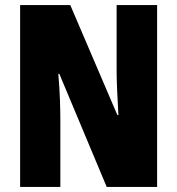

<svg xmlns="http://www.w3.org/2000/svg" viewBox="-20 -734 696 754"><path d="M597 0H399L213 -444H209Q214 -385 215.5 -339.5Q217 -294 217 -263V0H59V-714H256L441 -282H445Q442 -336 440 -379.5Q438 -423 438 -455V-714H597Z"/></svg>

Font: Noto Sans Gurmukhi UI ExtraCondensed Black
Style: Regular
Weight: 900
Width: 2
Designer: Jelle Bosma - Monotype Design Team
Foundry: Monotype Imaging Inc.
Version: Version 2.004; ttfautohint (v1.8.4.7-5d5b)